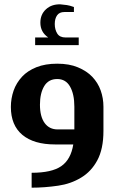

<svg xmlns="http://www.w3.org/2000/svg" viewBox="-20 -662 538 880"><path d="M201.2 -490.2Q165 -514.6 165 -558.1Q165 -596.2 190.9 -619.6Q216.3 -643.1 256.8 -642.1Q266.1 -641.6 286.6 -638.7Q298.3 -637.2 318.8 -629.9V-606.9H274.9Q252.4 -606.9 241.7 -591.8Q231 -576.7 231 -551.8Q231 -526.4 242.7 -507.8Q253.9 -490.2 280.8 -490.2H340.8V-455.1H141.1V-490.2ZM29.8 -171.9Q29.8 -210.4 42.5 -247.1Q54.7 -281.7 81.1 -310.5Q106 -337.4 147 -354Q187.5 -370.1 242.2 -370.1Q297.4 -370.1 336.9 -353.5Q377.9 -336.4 402.8 -310.1Q429.2 -282.2 441.4 -247.6Q454.1 -211.9 454.1 -172.9V-62Q454.1 21 425.8 73.2Q398.4 124 352.1 151.9Q304.7 180.7 247.1 189Q184.6 198.2 125 198.2V129.9Q216.8 129.9 260.7 99.6Q304.7 69.3 315.9 0H231.9Q135.3 0 82.5 -43.9Q29.8 -87.9 29.8 -171.9ZM320.8 -172.9Q320.8 -231 300.8 -265.6Q281.2 -299.8 242.2 -299.8Q202.1 -299.8 182.6 -267.1Q163.1 -234.4 163.1 -182.1Q163.1 -127.9 184.6 -98.1Q206.1 -68.8 244.1 -68.8H320.8Z"/></svg>

Font: SimahzazaarabicW05-SemiBold
Style: Regular
Weight: 600
Designer: Ahmed zaza
Foundry: Ahmed zaza
Version: Version 1.001